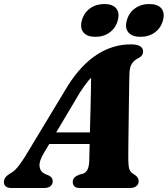

<svg xmlns="http://www.w3.org/2000/svg" viewBox="-50 -934 834 954"><path d="M166.5 -171Q142.5 -130.5 146.8 -105Q151 -79.5 175 -69L192.5 -62Q203.5 -56 207.8 -49Q212 -42 212 -34.5Q212 -18.5 201 -9.2Q190 0 171 0H6Q-12 0 -21.2 -7.8Q-30.5 -15.5 -30.5 -29Q-30.5 -42 -23.2 -52.2Q-16 -62.5 6.5 -75.5Q25 -86 47 -115.5Q69 -145 91.5 -184L288 -509.5Q354.5 -613.5 433 -663.5Q511.5 -713.5 598.5 -713.5Q633 -713.5 647 -703.8Q661 -694 661 -679Q661 -668.5 656.5 -661Q652 -653.5 641.5 -647Q619 -637.5 606.2 -619.2Q593.5 -601 593 -565.5Q592.5 -548 592 -519.5Q591.5 -491 591 -455.8Q590.5 -420.5 590 -382Q589.5 -343.5 589 -305.5Q588.5 -267.5 588 -234.5Q587.5 -201.5 587.5 -177Q587.5 -152.5 587.5 -140.5Q588 -119.5 589.8 -105.8Q591.5 -92 598.5 -82.5Q605.5 -73 622 -63.5Q639 -51.5 639 -33.5Q639 -19 627.8 -9.5Q616.5 0 596.5 0H345.5Q326.5 0 319 -8.8Q311.5 -17.5 311.5 -30Q311.5 -43 319.5 -51.2Q327.5 -59.5 343.5 -66L362.5 -71Q379 -77 386 -94Q393 -111 393.5 -136.5Q394 -154 394.5 -181.8Q395 -209.5 396 -243.8Q397 -278 397.8 -316.2Q398.5 -354.5 399.8 -393.5Q401 -432.5 401.5 -469Q402 -505.5 402.5 -537Q403 -568.5 403 -591.5L445 -580.5Q433.5 -575 419.8 -564.2Q406 -553.5 388.8 -532.5Q371.5 -511.5 347.5 -475ZM153.5 -218.5 164.5 -276H449L444 -218.5ZM424 -751Q383 -751 364.8 -772.8Q346.5 -794.5 356.5 -832Q367 -870.5 397.2 -892.2Q427.5 -914 468.5 -914Q509.5 -914 527.5 -892.2Q545.5 -870.5 535 -832Q525 -795 495.2 -773Q465.5 -751 424 -751ZM647.5 -751Q607 -751 588.2 -772.8Q569.5 -794.5 580 -832Q590 -870 620.2 -892Q650.5 -914 691.5 -914Q733.5 -914 751.8 -892.2Q770 -870.5 759.5 -832Q749.5 -795 719.5 -773Q689.5 -751 647.5 -751Z"/></svg>

Font: Fraunces ExtraBold
Style: Italic
Weight: 800
Italic angle: -16°
Version: Version 1.000;[b76b70a41]